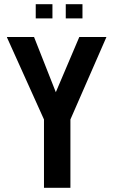

<svg xmlns="http://www.w3.org/2000/svg" viewBox="-20 -888 536 908"><path d="M188 0V-323L13 -711V-713H141L244 -452L355 -713H483V-712L313 -323V0ZM149 -801V-868H228V-801ZM291 -801V-868H370V-801Z"/></svg>

Font: Foldit Thin Medium
Style: Regular
Weight: 500
Version: Version 1.003